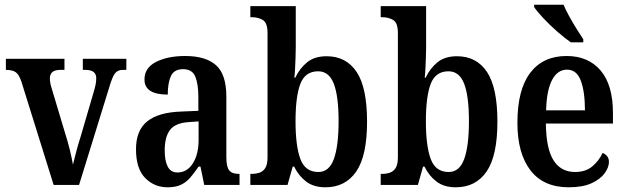

<svg xmlns="http://www.w3.org/2000/svg" viewBox="-20 -786 2663 816"><path d="M71 -439Q61 -469 47 -479Q33 -489 5 -489V-536H254V-489H236Q192 -489 192 -453Q192 -441 194.5 -429.5Q197 -418 201 -406L257 -219Q268 -185 277 -148Q286 -111 290 -86Q295 -106 303 -137.5Q311 -169 322 -203L377 -391Q383 -411 386 -425Q389 -439 389 -454Q389 -489 343 -489H332V-536H517V-489H502Q480 -489 468.5 -474Q457 -459 444 -414L316 0H208Z M692 10Q636 10 597 -29.5Q558 -69 558 -152Q558 -232 606 -270.5Q654 -309 752 -312L823 -315V-373Q823 -429 810 -460.5Q797 -492 758 -492Q720 -492 706.5 -463Q693 -434 693 -384Q594 -384 594 -448Q594 -498 643.5 -523Q693 -548 767 -548Q854 -548 898 -509Q942 -470 942 -375V-118Q942 -77 954 -62Q966 -47 995 -47H998V0H848L832 -78H824Q805 -50 788 -30.5Q771 -11 748.5 -0.5Q726 10 692 10ZM734 -53Q775 -53 799.5 -91.5Q824 -130 824 -191V-270L781 -267Q724 -263 702 -233Q680 -203 680 -147Q680 -102 693 -77.5Q706 -53 734 -53Z M1363 10Q1313 10 1281 -14.5Q1249 -39 1230 -78H1224L1202 0H1044V-47H1050Q1067 -47 1082.5 -52Q1098 -57 1107.5 -72Q1117 -87 1117 -118V-646Q1117 -689 1097 -701Q1077 -713 1049 -713H1044V-760H1237V-582Q1237 -564 1236 -540Q1235 -516 1234 -493.5Q1233 -471 1231 -456H1235Q1254 -496 1285.5 -521.5Q1317 -547 1368 -547Q1451 -547 1495.5 -480.5Q1540 -414 1540 -269Q1540 -124 1494 -57Q1448 10 1363 10ZM1333 -55Q1379 -55 1399 -110.5Q1419 -166 1419 -271Q1419 -378 1398.5 -430.5Q1378 -483 1332 -483Q1277 -483 1256.5 -429.5Q1236 -376 1236 -270Q1236 -166 1256.5 -110.5Q1277 -55 1333 -55Z M1917 10Q1867 10 1835 -14.5Q1803 -39 1784 -78H1778L1756 0H1598V-47H1604Q1621 -47 1636.5 -52Q1652 -57 1661.5 -72Q1671 -87 1671 -118V-646Q1671 -689 1651 -701Q1631 -713 1603 -713H1598V-760H1791V-582Q1791 -564 1790 -540Q1789 -516 1788 -493.5Q1787 -471 1785 -456H1789Q1808 -496 1839.5 -521.5Q1871 -547 1922 -547Q2005 -547 2049.5 -480.5Q2094 -414 2094 -269Q2094 -124 2048 -57Q2002 10 1917 10ZM1887 -55Q1933 -55 1953 -110.5Q1973 -166 1973 -271Q1973 -378 1952.5 -430.5Q1932 -483 1886 -483Q1831 -483 1810.5 -429.5Q1790 -376 1790 -270Q1790 -166 1810.5 -110.5Q1831 -55 1887 -55Z M2397 10Q2290 10 2234.5 -62Q2179 -134 2179 -264Q2179 -405 2233.5 -476.5Q2288 -548 2388 -548Q2480 -548 2532.5 -486.5Q2585 -425 2585 -306V-261H2300Q2301 -154 2332.5 -104.5Q2364 -55 2424 -55Q2469 -55 2497.5 -79Q2526 -103 2541 -136Q2552 -132 2560 -122.5Q2568 -113 2568 -98Q2568 -75 2550 -50Q2532 -25 2494.5 -7.5Q2457 10 2397 10ZM2466 -317Q2466 -396 2448.5 -443Q2431 -490 2390 -490Q2349 -490 2326 -445.5Q2303 -401 2301 -317ZM2406 -606Q2380 -624 2347.5 -652.5Q2315 -681 2288 -710Q2261 -739 2250 -756V-766H2375Q2384 -744 2399 -717Q2414 -690 2430 -664Q2446 -638 2459 -619V-606Z"/></svg>

Font: Noto Serif Lao Condensed SemiBold
Style: Regular
Weight: 600
Width: 3
Designer: Monotype Design Team
Foundry: Monotype Imaging Inc.
Version: Version 2.003; ttfautohint (v1.8.4.7-5d5b)